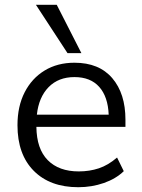

<svg xmlns="http://www.w3.org/2000/svg" viewBox="-20 -773 594 802"><path d="M53 0ZM53 0ZM307 9Q189 9 121 -59.5Q53 -128 53 -250Q53 -329 83 -387.5Q113 -446 166.5 -478.5Q220 -511 291 -511Q394 -511 449 -446.5Q504 -382 504 -273V-243H132Q133 -151 179.5 -104Q226 -57 309 -57Q354 -57 393 -70Q432 -83 469 -115L497 -58Q464 -26 413.5 -8.5Q363 9 307 9ZM291 -451Q224 -451 183 -409Q142 -367 134 -294H434Q431 -369 394.5 -410Q358 -451 291 -451ZM262 -551 130 -753H217L320 -551Z"/></svg>

Font: Winston
Style: Regular
Weight: 400
Designer: Original fonts by Vernon Adams / Changes by Cristiano Sobral
Foundry: Original fonts by Vernon Adams / Changes by Cristiano Sobral
Version: Version 2.503;July 17, 2020;FontCreator 13.0.0.2655 64-bit